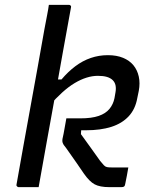

<svg xmlns="http://www.w3.org/2000/svg" viewBox="-20 -770 640 790"><path d="M181 -750Q197 -750 210.5 -750Q224 -750 237.5 -750Q251 -750 263 -750Q267 -750 269 -748.5Q271 -747 272 -745Q273 -743 272 -739Q255 -647 238.5 -554.5Q222 -462 205.5 -369.5Q189 -277 172 -184.5Q155 -92 139 0Q125 0 111.5 0Q98 0 84.5 0Q71 0 57 0Q54 0 52 -1.5Q50 -3 48.5 -5Q47 -7 48 -11Q62 -91 76.5 -171Q91 -251 105.5 -331Q120 -411 134.5 -491Q149 -571 163 -651Q169 -683 174 -708.5Q179 -734 181 -750ZM424 -543Q460 -543 486.5 -532Q513 -521 529 -501.5Q545 -482 551 -455Q557 -428 551 -396L545 -367Q537 -321 509.5 -291.5Q482 -262 438 -248Q394 -234 334 -234Q328 -234 323.5 -234Q319 -234 314 -234L313 -218Q333 -190 356 -158.5Q379 -127 392 -108Q402 -96 407.5 -90Q413 -84 420 -82.5Q427 -81 441 -81Q459 -81 470 -81Q481 -81 489 -81H508Q505 -64 502 -47Q499 -30 495 -12Q494 -5 490.5 -2.5Q487 0 479 0Q474 0 466 0Q458 0 448.5 0Q439 0 430 0Q391 0 369.5 -11.5Q348 -23 325 -56Q312 -76 295.5 -99Q279 -122 265 -142.5Q251 -163 242 -174Q238 -181 237 -185.5Q236 -190 237 -198Q242 -220 245.5 -241Q249 -262 253 -283Q267 -283 282 -283Q297 -283 310 -283Q357 -283 386 -293Q415 -303 430.5 -322Q446 -341 451 -366L455 -389Q458 -405 455.5 -418Q453 -431 444 -440Q435 -449 420 -453.5Q405 -458 383 -458Q360 -458 336 -450.5Q312 -443 287 -428Q262 -413 236 -389.5Q210 -366 182 -334L201 -443H233Q260 -475 290 -497.5Q320 -520 353.5 -531.5Q387 -543 424 -543Z"/></svg>

Font: RecMonoLinear Nerd Font Mono
Style: Italic
Weight: 400
Italic angle: -10°
Monospace: yes
Version: Version 1.085; ttfautohint (v1.8.4.7-5d5b);Nerd Fonts 3.2.1